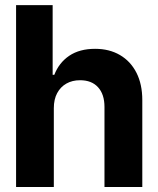

<svg xmlns="http://www.w3.org/2000/svg" viewBox="-20 -748 634 768"><path d="M195.3 -315.2V0H44.3V-727.5H190.6V-448.8H197.3Q216 -497.2 257.1 -525Q298.2 -552.7 360.4 -552.7Q417.2 -552.7 459.6 -528Q502.1 -503.3 525.6 -457.4Q549.2 -411.4 549.2 -347.3V0H397.9V-320.3Q397.9 -370.8 372.2 -399Q346.6 -427.1 300.2 -427.1Q269.2 -427.1 245.7 -413.8Q222.1 -400.5 208.7 -375.6Q195.3 -350.8 195.3 -315.2Z"/></svg>

Font: Inter Tight
Style: Regular
Weight: 400
Designer: Rasmus Andersson
Foundry: rsms
Version: Version 3.002